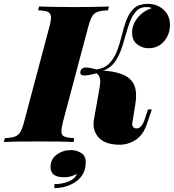

<svg xmlns="http://www.w3.org/2000/svg" viewBox="-67 -742 908 1003"><path d="M262 -106Q253 -70 254 -52Q255 -34 271 -28Q287 -22 321 -20L317 0Q286 -2 238 -2.5Q190 -3 140 -3Q83 -3 33.5 -2.5Q-16 -2 -47 0L-42 -20Q-9 -22 9.5 -28Q28 -34 39 -52Q50 -70 59 -106L191 -602Q201 -639 199 -656.5Q197 -674 181.5 -680.5Q166 -687 132 -688L137 -708Q166 -707 216.5 -706Q267 -705 324 -705Q374 -705 420.5 -706Q467 -707 502 -708L497 -688Q463 -687 444 -680.5Q425 -674 414.5 -656.5Q404 -639 394 -602ZM646 -71Q661 -71 671.5 -84Q682 -97 689 -119L706 -170H726L700 -93Q681 -37 642 -11.5Q603 14 558 14Q483 14 448.5 -23.5Q414 -61 424 -119L452 -277Q457 -302 456.5 -319Q456 -336 449 -347Q442 -358 427 -365L429 -375Q501 -374 546 -362Q591 -350 613.5 -327.5Q636 -305 641.5 -272.5Q647 -240 640 -198L624 -98Q622 -86 629 -78.5Q636 -71 646 -71ZM441 -360Q388 -346 368.5 -348Q349 -350 353 -369Q357 -386 374.5 -389Q392 -392 441 -378ZM639 -677Q622 -656 610.5 -625Q599 -594 589.5 -559Q580 -524 568.5 -490Q557 -456 539.5 -428Q522 -400 495.5 -383.5Q469 -367 428 -368L430 -378Q475 -383 501 -408Q527 -433 542 -470Q557 -507 567 -548.5Q577 -590 589.5 -627Q602 -664 624 -689Q641 -709 662 -715.5Q683 -722 703 -722Q754 -722 787.5 -691.5Q821 -661 821 -610Q821 -581 808 -553.5Q795 -526 770 -508Q745 -490 708 -490Q676 -490 649.5 -510.5Q623 -531 623 -573Q623 -612 650.5 -647.5Q678 -683 726 -700Q722 -702 715.5 -703.5Q709 -705 700 -705Q678 -705 664 -698Q650 -691 639 -677ZM304 42Q331 42 356 56.5Q381 71 381 106Q381 167 334.5 203Q288 239 217 241V220Q264 219 295.5 204.5Q327 190 334 166Q321 174 304.5 179Q288 184 267 184Q233 184 215 171Q197 158 197 131Q197 90 229 66Q261 42 304 42Z"/></svg>

Font: Playfair Display Black
Style: Italic
Weight: 900
Italic angle: -14°
Designer: Claus Eggers Sørensen
Foundry: Claus Eggers Sørensen
Version: Version 1.203